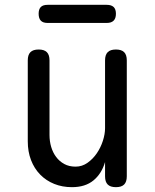

<svg xmlns="http://www.w3.org/2000/svg" viewBox="-20 -765 640 795"><path d="M415 -234V-515Q415 -538 426 -549Q437 -560 460 -560Q483 -560 494 -549Q505 -538 505 -515V-35Q505 -12 494 -1Q483 10 460 10Q437 10 426 -1Q415 -12 415 -35V-94Q401 -46 367 -18Q333 10 278 10Q238 10 204.5 -3.5Q171 -17 146.5 -42Q122 -67 108.5 -102Q95 -137 95 -180V-515Q95 -538 106 -549Q117 -560 140 -560Q163 -560 174 -549Q185 -538 185 -515V-206Q185 -180 192 -156.5Q199 -133 212.5 -115Q226 -97 246 -86Q266 -75 293 -75Q320 -75 342.5 -91Q365 -107 381 -130.5Q397 -154 406 -182Q415 -210 415 -234ZM177 -670Q158 -670 149 -679.5Q140 -689 140 -708Q140 -727 149 -736Q158 -745 177 -745H422Q441 -745 450.5 -736Q460 -727 460 -708Q460 -689 450.5 -679.5Q441 -670 422 -670Z"/></svg>

Font: Maple Mono NL
Style: Regular
Weight: 400
Monospace: yes
Designer: subframe7536
Version: Version 7.000